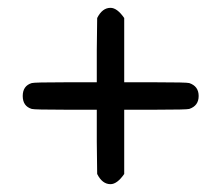

<svg xmlns="http://www.w3.org/2000/svg" viewBox="-20 -551 565 490"><path d="M297 -107Q279 -81 262 -81Q241 -81 228 -107L227 -189V-271H147Q67 -271 61 -273Q38 -280 38 -306Q38 -332 61 -339Q67 -341 147 -341H227V-423L228 -505Q241 -531 262 -531Q279 -531 297 -505V-341H377Q457 -341 463 -339Q487 -331 487 -306Q487 -281 463 -273Q457 -271 377 -271H297Z"/></svg>

Font: MathJax_Typewriter
Style: Regular
Weight: 400
Version: Version 1.1